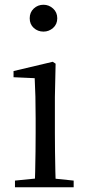

<svg xmlns="http://www.w3.org/2000/svg" viewBox="-20 -788 372 808"><path d="M43 0V-28L153 -39H184L290 -28V0ZM126 0Q127 -24 128 -65Q129 -106 129.5 -150.5Q130 -195 130 -229V-289Q130 -340 129 -381Q128 -422 126 -459L37 -463V-489L202 -528L214 -520L211 -380V-229Q211 -195 211.5 -150.5Q212 -106 213 -65Q214 -24 215 0ZM163 -655Q139 -655 122 -670.5Q105 -686 105 -711Q105 -736 122 -752Q139 -768 163 -768Q186 -768 203.5 -752Q221 -736 221 -711Q221 -686 203.5 -670.5Q186 -655 163 -655Z"/></svg>

Font: Noto Serif JP
Style: Regular
Weight: 400
Designer: Ryoko NISHIZUKA  (kana & ideographs); Frank Grießhammer (Latin, Greek & Cyrillic); Wenlong ZHANG  (bopomofo); Sandoll Co
Foundry: Adobe
Version: Version 2.003-H1;hotconv 1.1.1;makeotfexe 2.6.0